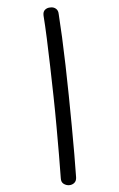

<svg xmlns="http://www.w3.org/2000/svg" viewBox="-106 -907 684 1108"><g transform="rotate(10 236.0 -352.5)"><path d="M151 -817Q170 -762 193 -689.5Q216 -617 240.5 -534.5Q265 -452 289.5 -365.5Q314 -279 337 -195.5Q360 -112 379.5 -38.5Q399 35 413 92Q418 113 408 126.5Q398 140 381 144Q365 148 348.5 141.5Q332 135 327 113Q313 56 293.5 -17.5Q274 -91 251.5 -174.5Q229 -258 204 -344Q179 -430 154.5 -512.5Q130 -595 107.5 -667.5Q85 -740 66 -794Q59 -816 69 -829.5Q79 -843 96 -847Q113 -853 129 -846Q145 -839 151 -817Z"/></g></svg>

Font: Playpen Sans Hebrew
Style: Regular
Weight: 400
Designer: Tom Grace, Laura Meseguer, Veronika Burian, José Scaglione
Foundry: TypeTogether
Version: Version 2.000